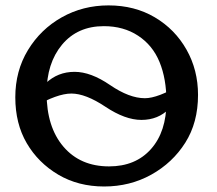

<svg xmlns="http://www.w3.org/2000/svg" viewBox="-20 -677 795 704"><path d="M361.8 6.8Q267.1 6.8 193.6 -36.6Q120.1 -80.1 78.1 -151.9Q36.1 -223.6 36.1 -320.3Q36.1 -417 82.5 -493.4Q128.9 -569.8 206.5 -613.5Q284.2 -657.2 377.9 -657.2Q473.6 -657.2 547.6 -613.5Q621.6 -569.8 663.8 -495.1Q706.1 -420.4 706.1 -329.1Q706.1 -227.5 659.4 -153.8Q612.8 -80.1 534.7 -36.6Q456.5 6.8 361.8 6.8ZM379.9 -66.9Q477.1 -66.9 533.7 -130.6Q590.3 -194.3 590.3 -304.2Q590.3 -388.2 564.9 -449.7Q539.6 -511.2 486.3 -546.1Q433.1 -581.1 360.8 -581.1Q264.2 -581.1 207.5 -513.2Q150.9 -445.3 150.9 -335.4Q150.9 -211.4 212.6 -139.2Q274.4 -66.9 379.9 -66.9ZM498.5 -237.3Q439 -237.3 366.5 -285.6Q293.9 -334 241.7 -334Q189.9 -334 104.5 -284.7Q104.5 -330.6 148.2 -372.1Q191.9 -413.6 253.4 -413.6Q313 -413.6 383.5 -365.2Q454.1 -316.9 511.2 -316.9Q558.6 -316.9 641.6 -366.2Q641.6 -320.3 600.8 -278.8Q560.1 -237.3 498.5 -237.3Z"/></svg>

Font: Bainsley
Style: Regular
Weight: 400
Designer: Paul James MIller
Foundry: High-Logic / Made with FontCreator
Version: Version 1.411;March 28, 2021;FontCreator 13.0.0.2683 64-bit